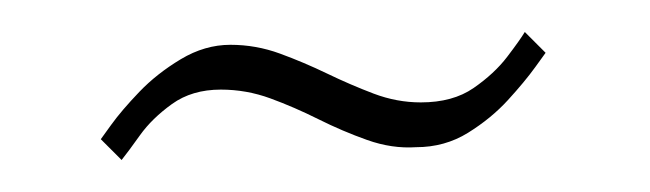

<svg xmlns="http://www.w3.org/2000/svg" viewBox="-20 -578 406 120"><path d="M43 -491Q43 -491 49.5 -500Q56 -509 67 -520.5Q78 -532 93 -541Q108 -550 124 -550Q140 -550 155 -544.5Q170 -539 184.5 -532Q199 -525 213.5 -519.5Q228 -514 243 -514Q263 -514 276 -523Q289 -532 297 -542.5Q305 -553 308 -558L321 -545Q321 -545 314.5 -536Q308 -527 297.5 -515.5Q287 -504 272.5 -495Q258 -486 240 -486Q225 -485 209.5 -490.5Q194 -496 179 -503.5Q164 -511 149 -516.5Q134 -522 118 -522Q100 -522 87.5 -513Q75 -504 67.5 -493.5Q60 -483 56 -478Z"/></svg>

Font: Genos Light
Style: Italic
Weight: 300
Italic angle: -8°
Designer: Robert E. Leuschke
Foundry: Robert E. Leuschke
Version: Version 1.010